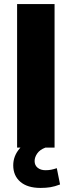

<svg xmlns="http://www.w3.org/2000/svg" viewBox="-20 -725 352 943"><path d="M64 0V-705H248V0ZM179 198Q115 198 80 168Q45 138 45 87Q45 42 75.5 5.5Q106 -31 155 -48L203 0Q176 10 163 28.5Q150 47 150 66Q150 87 165 99Q180 111 203 111Q219 111 231.5 108.5Q244 106 259 101L275 181Q249 191 227.5 194.5Q206 198 179 198Z"/></svg>

Font: Nunito Sans Black
Style: Regular
Weight: 900
Designer: Vernon Adams
Foundry: Vernon Adams
Version: Version 3.006; ttfautohint (v1.8.3)